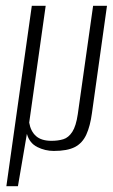

<svg xmlns="http://www.w3.org/2000/svg" viewBox="-20 -515 391 664"><path d="M2 129 90 -495H138L81 -91Q86 -61 104.5 -44.5Q123 -28 158 -28Q181 -28 199 -33.5Q217 -39 230 -59Q243 -79 249 -120L302 -495H350L298 -124Q292 -79 278.5 -49.5Q265 -20 239 -6.5Q213 7 166 7Q136 7 109 -6.5Q82 -20 73 -52L42 129Z"/></svg>

Font: Alumni Sans Thin Light
Style: Italic
Weight: 300
Italic angle: -8°
Version: Version 1.016